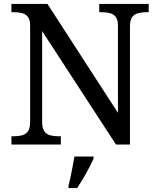

<svg xmlns="http://www.w3.org/2000/svg" viewBox="-20 -734 803 975"><path d="M38 0V-42H51Q74 -42 92.5 -47Q111 -52 122 -67.5Q133 -83 133 -114V-604Q133 -634 121.5 -648.5Q110 -663 91.5 -667.5Q73 -672 51 -672H38V-714H221L579 -161V-604Q579 -634 567.5 -648.5Q556 -663 537.5 -667.5Q519 -672 497 -672H484V-714H735V-672H722Q700 -672 681 -667Q662 -662 651 -647Q640 -632 640 -600V0H569L194 -576V-114Q194 -83 205 -67.5Q216 -52 235 -47Q254 -42 276 -42H289V0ZM328 208Q334 186 339 161Q344 136 349 110.5Q354 85 358 61H455V71Q446 92 432 119Q418 146 402 173Q386 200 372 221H328Z"/></svg>

Font: Noto Serif Thai
Style: Regular
Weight: 400
Designer: Monotype Design Team
Foundry: Monotype Imaging Inc.
Version: Version 2.001